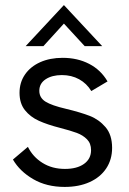

<svg xmlns="http://www.w3.org/2000/svg" viewBox="-20 -729 510 757"><path d="M31 -100 90 -150Q109.5 -110.5 147.5 -86.8Q185.5 -63 236 -63Q283.5 -63 311.2 -82.8Q339 -102.5 339 -137Q339 -163.5 323 -179.8Q307 -196 282.8 -205Q258.5 -214 216 -225Q167 -237.5 133.2 -252.8Q99.5 -268 78.2 -294.8Q57 -321.5 57 -363Q57 -404 78.5 -435.2Q100 -466.5 138.5 -483.8Q177 -501 227 -501Q285.5 -501 331.5 -477.2Q377.5 -453.5 404 -408L340 -370Q322 -400 292 -416.5Q262 -433 224 -433Q185 -433 160 -416.5Q135 -400 135 -371Q135 -343.5 159.5 -328.2Q184 -313 240 -300Q298 -286 334 -272Q370 -258 396 -227.8Q422 -197.5 422 -146Q422 -100 398.8 -65Q375.5 -30 333.2 -11Q291 8 235 8Q163.5 8 110.8 -22.8Q58 -53.5 31 -100ZM232 -709 383 -547H314L232 -636L151 -547H81Z"/></svg>

Font: HK Grotesk
Style: Regular
Weight: 400
Designer: Alfredo Marco Pradil
Foundry: Hanken Design Co.
Version: Version 3.001